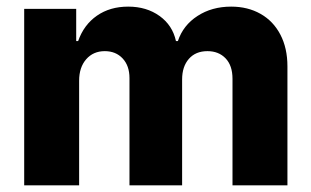

<svg xmlns="http://www.w3.org/2000/svg" viewBox="-20 -557 935 577"><path d="M52.7 -530.3H209V-433.6H214.8Q231.9 -482.4 271.2 -509.8Q310.5 -537.1 365.2 -537.1Q420.4 -537.1 459.5 -509Q498.5 -481 508.8 -433.6H514.6Q530.3 -481 573.5 -509Q616.7 -537.1 674.8 -537.1Q724.6 -537.1 762.9 -515.4Q801.3 -493.7 822.5 -453.1Q843.8 -412.6 843.8 -357.4V0H678.7V-320.3Q678.7 -359.9 658 -381.6Q637.2 -403.3 603.5 -403.3Q567.9 -403.3 547.6 -380.1Q527.3 -356.9 527.3 -318.4V0H369.1V-322.3Q369.1 -359.4 348.6 -381.3Q328.1 -403.3 294.9 -403.3Q260.3 -403.3 239 -378.9Q217.8 -354.5 217.8 -314.5V0H52.7Z"/></svg>

Font: WEMIX Pretendard ExtraBold
Style: Regular
Weight: 800
Designer: Base glyphs from Inter by Rasmus Andersson; Hangeul glyphs from Noto Sans CJK(Source Han Sans) by Jang Soo-young and Kan
Foundry: Kil Hyung-jin
Version: Version 1.000